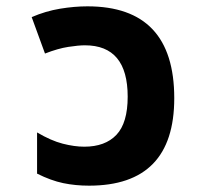

<svg xmlns="http://www.w3.org/2000/svg" viewBox="-20 -576 640 606"><path d="M261 10Q530 10 530 -266Q530 -556 256 -556Q215 -556 169.5 -548.5Q124 -541 80 -522L122 -407Q163 -423 195.5 -428Q228 -433 248 -433Q383 -433 383 -271Q383 -188 347.5 -150.5Q312 -113 246 -113Q215 -113 178 -122.5Q141 -132 97 -158V-28Q141 -6 179.5 2Q218 10 261 10Z"/></svg>

Font: Noto Sans Mono UI
Style: Bold
Weight: 700
Designer: Monotype Design team
Foundry: Monotype Imaging Inc.
Version: 1.000